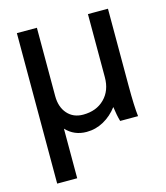

<svg xmlns="http://www.w3.org/2000/svg" viewBox="-107 -587 751 869"><g transform="rotate(-15 269.0 -152.5)"><path d="M53.2 200.2V-504.9H147V-185.1Q147 -133.3 174.6 -102.1Q202.1 -70.8 248 -70.8Q310.1 -70.8 348.1 -108.6Q386.2 -146.5 386.2 -209V-504.9H480V-145Q480 -45.9 485.8 0H401.9Q393.6 -28.8 388.2 -68.8Q360.8 -32.7 323.5 -12Q286.1 8.8 243.2 8.8Q185.1 8.8 147 -32.2V200.2Z"/></g></svg>

Font: LT Superior Med
Style: Regular
Weight: 500
Designer: Daniel Lyons
Foundry: LyonsType
Version: Version 1.000